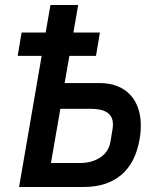

<svg xmlns="http://www.w3.org/2000/svg" viewBox="-20 -745 640 765"><path d="M146 -522.5H50.5L66 -615.5H162L181 -725H291.5L272.5 -615.5H378L362.5 -522.5H256.5L237.5 -414H377Q427.5 -414 464.5 -393.8Q501.5 -373.5 521.2 -335.2Q541 -297 541 -244.5Q541 -217 536 -189Q519.5 -95.5 462.8 -47.8Q406 0 313.5 0H56ZM420.5 -182.5 428.5 -231Q430 -241 430 -249.5Q430 -311.5 342 -311.5H220.5L183 -95.5H298Q346 -95.5 379.8 -117.8Q413.5 -140 420.5 -182.5Z"/></svg>

Font: JuliaMono SemiBoldItalic
Style: Regular
Weight: 600
Italic angle: -9°
Monospace: yes
Designer: cormullion
Foundry: corm
Version: Version 0.049; ttfautohint (v1.8.4)